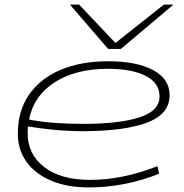

<svg xmlns="http://www.w3.org/2000/svg" viewBox="-20 -810 805 840"><path d="M676 -50Q605 -21 526.5 -5.5Q448 10 368 10Q274 10 204 -19.5Q134 -49 96 -102Q58 -155 58 -226Q58 -324 106.5 -395Q155 -466 244 -504Q333 -542 455 -542Q577 -542 649.5 -503.5Q722 -465 722 -393Q722 -312 626 -274.5Q530 -237 345 -236Q281 -236 217.5 -242Q154 -248 102 -257Q101 -242 101 -227Q101 -135 173.5 -79Q246 -23 375 -23Q516 -23 669 -83ZM452 -509Q312 -509 220 -450.5Q128 -392 107 -287Q158 -277 218.5 -272.5Q279 -268 341 -268Q502 -268 590 -296.5Q678 -325 678 -388Q678 -447 617.5 -478Q557 -509 452 -509ZM739 -790 509 -596H453L286 -790H326L485 -622L697 -790Z"/></svg>

Font: Georama ExtraExtended ExtraLight
Style: Italic
Weight: 200
Width: 8
Italic angle: -9°
Designer: Jean-Baptiste Levee
Foundry: Production Type
Version: Version 1.000